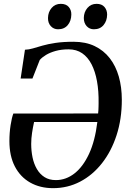

<svg xmlns="http://www.w3.org/2000/svg" viewBox="-20 -969 678 1000"><path d="M87.5 -560 110 -710Q130 -710.5 151.8 -717Q173.5 -723.5 201.5 -731.5Q229.5 -739.5 268.8 -745.5Q308 -751.5 363 -751.5Q426 -751.5 473 -729Q520 -706.5 551.5 -666Q583 -625.5 598.8 -570.2Q614.5 -515 614.5 -449.5Q614.5 -349 587.2 -265Q560 -181 511.2 -119Q462.5 -57 397.5 -23Q332.5 11 256.5 11Q189 11 137.5 -18Q86 -47 57.5 -101.8Q29 -156.5 29 -234.5Q29 -277.5 35.2 -317.2Q41.5 -357 49.5 -377.5L491 -378Q492 -386 492.5 -395Q493 -404 493.2 -413.2Q493.5 -422.5 493.5 -432Q494.5 -494.5 485.2 -545.8Q476 -597 456.8 -634.2Q437.5 -671.5 407.8 -691.8Q378 -712 337.5 -712Q300 -712 270.2 -703.8Q240.5 -695.5 219.8 -683Q199 -670.5 187 -656.5L149 -560ZM487 -333.5H157.5Q151.5 -307 147 -277.2Q142.5 -247.5 142.5 -219.5Q142.5 -183 149.5 -149.2Q156.5 -115.5 172 -88.8Q187.5 -62 212 -46.5Q236.5 -31 271 -31Q323.5 -31 368 -65.8Q412.5 -100.5 443.8 -167.8Q475 -235 487 -333.5ZM282.5 -816.5Q259.5 -816.5 244.5 -833Q229.5 -849.5 230 -875.5Q230.5 -906.5 249 -927.8Q267.5 -949 296.5 -949Q324 -949 338 -932.8Q352 -916.5 351.5 -893Q351 -860 332.8 -838.2Q314.5 -816.5 282.5 -816.5ZM469 -816.5Q446 -816.5 431.2 -833Q416.5 -849.5 416.5 -875.5Q417 -906.5 435.5 -927.8Q454 -949 483 -949Q510 -949 524 -932.8Q538 -916.5 538 -893Q537.5 -860 519.2 -838.2Q501 -816.5 469 -816.5Z"/></svg>

Font: Merriweather 72pt Medium
Style: Italic
Weight: 500
Italic angle: -7.8°
Version: Version 2.101